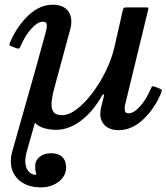

<svg xmlns="http://www.w3.org/2000/svg" viewBox="-20 -552 721 832"><path d="M245.5 -423.5H182.5L31.5 110Q23.5 144 29.2 171.5Q35 199 52.5 218.8Q70 238.5 96.2 249.2Q122.5 260 156.5 260Q187 260 212 248.8Q237 237.5 251.8 218Q266.5 198.5 266.5 174.5Q266.5 144.5 249.8 128.2Q233 112 202 112Q171 112 151.8 127.5Q132.5 143 132.5 169Q132.5 184 134.2 191Q136 198 137.2 200.5Q138.5 203 136 204.5Q134.5 205.5 128 204.8Q121.5 204 113.2 199Q105 194 98.5 183.5Q92 173 90 155Q88 137 94.5 110ZM25.5 -373Q21.5 -363 20.5 -359Q19.5 -355 30.5 -351L50 -343.5Q61 -339.5 64.2 -343.5Q67.5 -347.5 71.5 -357Q90.5 -400.5 117.2 -429.2Q144 -458 165.5 -458Q182.5 -458 182.8 -444Q183 -430 179 -415.5L114 -179Q100 -125 102.8 -88.8Q105.5 -52.5 121.8 -30.5Q138 -8.5 164.2 1Q190.5 10.5 223.5 10.5Q278.5 10.5 330.8 -29Q383 -68.5 422 -137.5Q426.5 -144.5 429.2 -143.8Q432 -143 429.5 -132.5L417.5 -83.5Q408 -40 429.5 -14Q451 12 494.5 12Q548.5 12 596.2 -30.5Q644 -73 675 -141.5Q680 -153.5 681 -159Q682 -164.5 668.5 -169.5L653.5 -175.5Q641 -180 638.5 -176.8Q636 -173.5 631 -162Q612.5 -119.5 586 -90.2Q559.5 -61 537.5 -61Q522.5 -61 520.8 -73Q519 -85 522 -97.5L622 -509.5Q624 -517 622 -518.5Q620 -520 610.5 -520H527.5Q520 -520 517 -517.5Q514 -515 512.5 -509L475.5 -346.5Q464 -296.5 438.8 -244.8Q413.5 -193 380.8 -149.5Q348 -106 313.5 -79.5Q279 -53 248.5 -53Q218.5 -53 209.2 -71Q200 -89 204.8 -120.5Q209.5 -152 221.5 -193L284 -423.5Q297 -471.5 277 -501.5Q257 -531.5 208 -531.5Q153.5 -531.5 105 -487Q56.5 -442.5 25.5 -373Z"/></svg>

Font: Besley Medium
Style: Italic
Weight: 500
Italic angle: -13°
Designer: Owen Earl
Foundry: indestructible type*
Version: Version 2.001